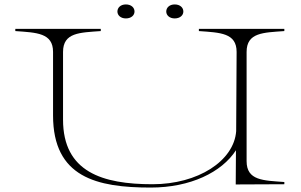

<svg xmlns="http://www.w3.org/2000/svg" viewBox="-20 -830 1355 865"><path d="M1261 -690V-700H876V-690C972 -683 1046 -682 1046 -596L1044 -239C1034 -105 872 0 667 0C442 0 264 -55 264 -291V-596C264 -684 340 -683 434 -690V-700H49V-690C145 -683 219 -682 219 -596V-310C219 -31 416 15 659 15C838 15 979 -54 1043 -153L1042 1L1261 0V-10C1167 -17 1091 -16 1091 -104V-596C1091 -684 1167 -683 1261 -690ZM547 -747C571 -747 586 -761 586 -778C586 -796 571 -810 547 -810C524 -810 509 -796 509 -778C509 -761 524 -747 547 -747ZM767 -747C791 -747 806 -761 806 -778C806 -796 791 -810 767 -810C744 -810 729 -796 729 -778C729 -761 744 -747 767 -747Z"/></svg>

Font: Sprat Extended Thin
Style: Regular
Weight: 100
Width: 9
Designer: Ethan Nakache
Foundry: Collletttivo
Version: Version 2.000;Glyphs 3.2 (3217)